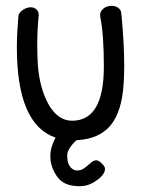

<svg xmlns="http://www.w3.org/2000/svg" viewBox="-20 -482 490 660"><path d="M254 158Q286 158 312 138Q320 133 326 127Q341 112 341 99Q341 91 333 83Q320 69 311 69Q303 69 295.5 75Q288 81 286 83Q275 93 266 98.5Q257 104 245 104Q231 104 221 91Q211 78 211 53Q211 29 243 0Q321 -4 360 -51Q399 -98 405 -194Q407 -224 407 -256Q407 -333 397 -437Q396 -448 386.5 -455Q377 -462 363 -462Q348 -462 336 -453Q324 -443 324 -430L325 -421Q337 -364 337 -253Q337 -67 228 -67Q179 -67 147 -123Q116 -179 110 -260Q108 -300 108 -326Q108 -381 113 -428Q114 -441 106 -449Q98 -457 85 -457Q72 -457 58 -447.5Q44 -438 43 -425Q38 -362 38 -319Q38 -54 171 -9Q153 24 153 55Q153 89 173 120Q193 153 236 157Q242 158 254 158Z"/></svg>

Font: Patrick Hand SC
Style: Regular
Weight: 400
Designer: Patrick Wagesreiter
Foundry: Patrick Wagesreiter
Version: Version 2.001; ttfautohint (v1.8.2)